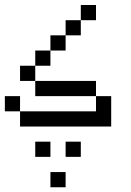

<svg xmlns="http://www.w3.org/2000/svg" viewBox="-20 -708 540 790"><path d="M250 62.5V0H187.5V62.5ZM187.5 -62.5V-125H125V-62.5ZM312.5 -62.5V-125H250V-62.5ZM375 -625V-687.5H312.5V-625H250V-562.5H187.5V-500H125V-437.5H62.5V-375H125V-312.5H375V-250H62.5V-187.5H437.5Q437.5 -187.5 437.5 -312.5H375V-375H125V-437.5H187.5V-500H250V-562.5H312.5V-625ZM62.5 -250V-312.5H0V-250Z"/></svg>

Font: CalcUnifontExMono
Style: Regular
Weight: 500
Version: Version 15.0.06